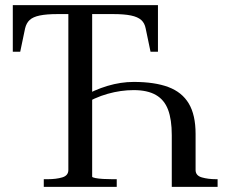

<svg xmlns="http://www.w3.org/2000/svg" viewBox="-20 -730 890 750"><path d="M502 -410Q584 -410 637.5 -390Q691 -370 717.5 -325.5Q744 -281 744 -207V-66Q744 -44 768.5 -37Q793 -30 824 -30H830V0H651V-202Q651 -263 636.5 -301.5Q622 -340 589 -359Q556 -378 502 -378Q452 -378 400.5 -363.5Q349 -349 299 -318V-350Q348 -379 400 -394.5Q452 -410 502 -410ZM151 0V-30H167Q199 -30 223 -37Q247 -44 247 -66V-675H205Q162 -675 135.5 -669.5Q109 -664 96 -652Q83 -640 78 -619L59 -528H30V-710H597V-528H568L549 -619Q545 -640 531.5 -652Q518 -664 491.5 -669.5Q465 -675 422 -675H340V-40Q340 -37 352.5 -34.5Q365 -32 383 -31Q401 -30 418 -30H436V0Z"/></svg>

Font: Roboto Serif 144pt
Style: Regular
Weight: 400
Version: Version 1.008